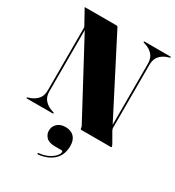

<svg xmlns="http://www.w3.org/2000/svg" viewBox="-226 -832 1134 1243"><g transform="rotate(30 341.0 -211.0)"><path d="M207 -4Q207 0 202 0H10Q5 0 5 -4Q5 -7 11 -9L21 -12Q53.5 -22 76.8 -46.2Q100 -70.5 100 -113.5V-577Q100 -583 99.5 -585.8Q99 -588.5 95 -595L47 -682Q44.5 -687 41.2 -691.5Q38 -696 38 -698Q38 -700 43 -700H277Q282.5 -700 286 -693L575 -130.5V-586.5Q575 -629.5 552 -654Q529 -678.5 496 -688L486 -691Q480 -693 480 -696Q480 -700 485 -700H677Q682 -700 682 -696Q682 -693 676 -691L666 -688Q633.5 -678.5 610.2 -654Q587 -629.5 587 -586.5V-116Q587 -109.5 589 -104.2Q591 -99 593 -95L631 -29Q638 -16.5 640 -11.5Q642 -6.5 642 -4Q642 0 635 0H416Q409 0 409 -8Q409 -16 404 -26L112 -571V-113Q112 -70.5 135.5 -46.2Q159 -22 191 -12L201 -9Q207 -7 207 -4ZM321.5 177.5Q276 177.5 256 156.5Q236 135.5 236 109Q236 76 259 55.2Q282 34.5 319.5 34.5Q360 34.5 383.2 58Q406.5 81.5 406.5 126Q406.5 192.5 365.8 231Q325 269.5 254 278Q247.5 279 247 274Q246 268.5 251.5 268Q290.5 264.5 319.2 250.2Q348 236 363.8 218.2Q379.5 200.5 379.5 187Q379.5 177.5 370 177.5Z"/></g></svg>

Font: Fraunces 144pt Black
Style: Regular
Weight: 900
Version: Version 1.000;[0bf87f6ff]